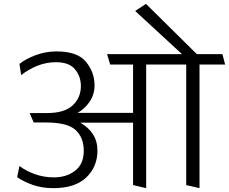

<svg xmlns="http://www.w3.org/2000/svg" viewBox="-20 -961 1189 997"><path d="M536 -680H925L682 -904L738 -941L1002 -680H1135L1149 -626H1016V16L947 0V-626H739V16L671 0V-324H397Q439 -300 462.5 -264Q486 -228 486 -179Q486 -95 428 -39.5Q370 16 257 16Q197 16 148.5 -1.5Q100 -19 69 -41L81 -99Q115 -73 161.5 -56.5Q208 -40 260 -40Q326 -40 370.5 -75Q415 -110 415 -177Q415 -246 373 -285.5Q331 -325 218 -325H155L134 -374H225Q315 -374 357.5 -414Q400 -454 400 -514Q400 -564 369.5 -601Q339 -638 271 -638Q220 -638 174 -619.5Q128 -601 90 -571L81 -629Q113 -655 165 -674.5Q217 -694 274 -694Q382 -694 426.5 -640Q471 -586 471 -517Q471 -472 446.5 -434.5Q422 -397 383 -375H671V-626H552Z"/></svg>

Font: Palanquin Light
Style: Regular
Weight: 300
Designer: Pria Ravichandran
Version: Version 1.0.4